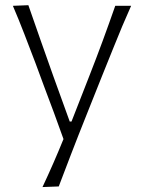

<svg xmlns="http://www.w3.org/2000/svg" viewBox="-20 -531 561 750"><path d="M146 199.7 209.5 197.3Q230.5 142.1 256.6 74Q282.7 5.9 321.8 -91.8L378.9 -234.9Q404.8 -298.8 423.1 -344.5Q441.4 -390.1 457.5 -428.5Q473.6 -466.8 492.2 -508.3H430.2Q406.2 -439.5 381.1 -371.3Q356 -303.2 328.6 -233.4L259.3 -56.2H252.4L188.5 -232.9Q163.1 -304.2 139.2 -372.1Q115.2 -439.9 90.8 -510.7L30.3 -508.3Q53.7 -453.6 75.7 -396.5Q97.7 -339.4 118.7 -284.2L152.8 -191.9Q171.4 -143.1 190.7 -90.8Q210 -38.6 228 12.2Q209 59.1 188.5 106Q168 152.8 146 199.7Z"/></svg>

Font: Pinar-VF
Style: Regular
Weight: 300
Designer: Amin Abedi
Version: Version 3.0